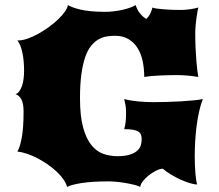

<svg xmlns="http://www.w3.org/2000/svg" viewBox="-20 -733 870 763"><path d="M48.8 -130.9Q58.1 -143.6 65.9 -182.9Q73.7 -222.2 73.7 -290Q73.7 -320.8 65.4 -337.2Q57.1 -353.5 41.5 -358.9Q50.3 -361.3 56.6 -370.1Q63 -378.9 67.4 -391.6Q71.8 -404.3 73.7 -419.7Q75.7 -435.1 75.7 -451.2Q75.7 -493.2 68.6 -525.6Q61.5 -558.1 48.8 -572.3H52.7Q69.3 -572.3 90.1 -579.6Q110.8 -586.9 132.3 -598.9Q153.8 -610.8 174.3 -625.7Q194.8 -640.6 211.2 -656.2Q227.5 -671.9 238 -686.8Q248.5 -701.7 249.5 -712.9Q257.3 -708.5 269.3 -703.9Q281.2 -699.2 298.8 -695.1Q316.4 -690.9 340.6 -688.5Q364.7 -686 397.9 -686Q414.1 -686 431.4 -688Q448.7 -689.9 465.1 -693.6Q481.4 -697.3 495.6 -702.1Q509.8 -707 519 -712.9Q524.9 -694.3 535.9 -680.4Q546.9 -666.5 561 -657.7Q572.8 -668.5 578.1 -680.9Q583.5 -693.4 585.9 -703.1Q590.3 -700.7 602.5 -699Q614.7 -697.3 630.6 -696Q646.5 -694.8 663.8 -694.1Q681.2 -693.4 695.8 -693.4Q732.9 -693.4 768.1 -703.1Q767.1 -699.2 764.9 -688Q762.7 -676.8 760.7 -662.1Q758.8 -647.5 757.3 -630.9Q755.9 -614.3 755.9 -599.1Q755.9 -567.9 757.3 -540Q758.8 -512.2 760.5 -489.7Q762.2 -467.3 764.4 -451.2Q766.6 -435.1 768.1 -427.2Q744.6 -431.2 722.7 -432.9Q700.7 -434.6 679.7 -434.6Q665 -434.6 647.7 -434.1Q630.4 -433.6 613.3 -432.9Q596.2 -432.1 580.6 -430.7Q564.9 -429.2 553.2 -427.2Q553.2 -460.4 546.9 -490.2Q540.5 -520 526.6 -542.2Q512.7 -564.5 490.5 -577.6Q468.3 -590.8 437 -590.8Q419.9 -590.8 402.8 -587.9Q385.7 -585 370.4 -575.9Q355 -566.9 341.6 -550.3Q328.1 -533.7 318.6 -506.1Q309.1 -478.5 303.5 -438.5Q297.9 -398.4 297.9 -342.8Q297.9 -272 310.1 -227.3Q322.3 -182.6 342.8 -157Q363.3 -131.3 390.1 -121.8Q417 -112.3 446.8 -112.3Q476.1 -112.3 494.9 -118.2Q513.7 -124 524.4 -133.3Q535.2 -142.6 539.1 -154.5Q543 -166.5 543 -179.2Q543 -189.9 540.3 -197.5Q537.6 -205.1 530 -210Q522.5 -214.8 508.8 -217.3Q495.1 -219.7 473.6 -219.7Q477.5 -233.4 479.2 -248Q481 -262.7 481 -284.7Q481 -301.8 478.8 -314.7Q476.6 -327.6 473.6 -339.4Q500 -332.5 530.8 -329.8Q561.5 -327.1 590.8 -327.1Q615.7 -327.1 644.3 -327.9Q672.9 -328.6 700 -330.3Q727.1 -332 750 -334.2Q772.9 -336.4 786.1 -339.4Q776.9 -315.9 770.8 -287.8Q764.6 -259.8 761 -230Q757.3 -200.2 755.6 -170.4Q753.9 -140.6 753.9 -113.3Q753.9 -73.7 756.6 -43.5Q759.3 -13.2 763.2 0Q751 0 733.2 -5.6Q715.3 -11.2 696 -20Q676.8 -28.8 658.4 -40Q640.1 -51.3 627 -62.5Q614.3 -62 598.6 -54Q583 -45.9 569.3 -34.7Q555.7 -23.4 546.6 -11.2Q537.6 1 537.6 9.8Q529.3 5.4 513.7 1.5Q498 -2.4 479.7 -5.6Q461.4 -8.8 443.4 -10.5Q425.3 -12.2 412.6 -12.2Q346.2 -12.2 304.4 -5.6Q262.7 1 246.6 9.8Q242.7 -5.4 231.4 -21.2Q220.2 -37.1 204.1 -52Q188 -66.9 168.5 -80.3Q148.9 -93.8 128.2 -104.5Q107.4 -115.2 86.9 -122.1Q66.4 -128.9 48.8 -130.9Z"/></svg>

Font: Arbutus
Style: Regular
Weight: 400
Designer: Karolina Lach
Foundry: Sorkin Type Co.
Version: Version 1.003